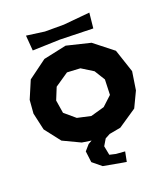

<svg xmlns="http://www.w3.org/2000/svg" viewBox="-145 -731 876 1004"><g transform="rotate(-20 293.0 -228.5)"><path d="M117.2 -628.9 124 -543.9 277.3 -548.8 460.9 -543.9 469.7 -628.9 323.2 -615.2H217.8ZM252.9 -375 326.2 -371.1 390.6 -331.1 426.8 -272.5 423.8 -187.5 371.1 -138.7 294.9 -117.2 219.7 -133.8 161.1 -183.6 149.4 -255.9 176.8 -323.2ZM325.2 18.6 352.5 3.9 416 -7.8 518.6 -77.1 559.6 -163.1 575.2 -264.6 532.2 -393.6 426.8 -476.6 293.9 -508.8 166 -481.4 62.5 -405.3 20.5 -306.6 14.6 -232.4 36.1 -136.7 103.5 -49.8 200.2 -3.9 252 3.9 231.4 15.6 204.1 46.9 211.9 109.4 260.7 149.4 363.3 168 386.7 171.9 397.5 117.2 347.7 113.3 313.5 105.5 303.7 54.7Z"/></g></svg>

Font: MaokenAssortedSans-Lite
Style: Lite
Weight: 400
Version: Version 1.400